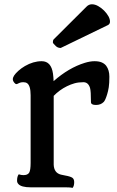

<svg xmlns="http://www.w3.org/2000/svg" viewBox="-20 -884 554 906"><path d="M40.5 0ZM322.8 2.4Q312.5 0 291.5 0H126Q79.1 0 65.9 -16.6Q60.5 -22.9 60.5 -31.2Q60.5 -51.8 68.4 -61.5Q80.1 -57.6 90.1 -57.6Q100.1 -57.6 106.9 -60.3Q113.8 -63 117.7 -69.3Q124.5 -81.1 124.5 -115.2V-434.6Q124.5 -480.5 107.4 -491.7Q100.6 -496.1 89.4 -496.1Q78.1 -496.1 71.5 -492.7Q64.9 -489.3 60.8 -487.8Q56.6 -486.3 53.7 -488Q50.8 -489.7 47.9 -493.2Q40.5 -502 40.5 -510Q40.5 -518.1 46.6 -527.6Q52.7 -537.1 66.4 -549.6Q80.1 -562 97.7 -572.3Q137.2 -595.2 176.8 -595.2Q221.7 -595.2 230 -536.6Q232.4 -519.5 232.9 -501Q304.2 -564 379.9 -587.4Q405.3 -595.2 426 -595.2Q446.8 -595.2 460.2 -589.4Q473.6 -583.5 481.4 -573.2Q496.1 -553.2 496.1 -522Q496.1 -490.7 493.2 -472.2Q490.2 -453.6 485.8 -439.5Q477.1 -410.6 469.2 -402.8Q455.6 -388.7 432.6 -388.7Q409.2 -388.7 409.2 -402.3Q409.2 -454.6 404.8 -469.2Q396.5 -496.1 373.5 -496.1Q350.6 -496.1 332 -491Q313.5 -485.8 295.9 -477.1Q260.3 -459.5 233.4 -431.6V-106.9Q234.9 -68.4 267.1 -60.1Q276.4 -57.6 288.1 -55.7Q299.8 -53.7 308.3 -51Q316.9 -48.3 321.8 -44.9Q330.1 -38.6 330.1 -24.4Q330.1 -6.8 322.8 2.4ZM266.6 -657.7Q252.9 -657.7 244.1 -666Q229.5 -679.2 229.5 -684.1Q229.5 -693.4 232.4 -697.3L388.7 -853Q399.4 -863.8 413.8 -863.8Q428.2 -863.8 443.4 -855.2Q458.5 -846.7 471.2 -834Q499 -805.2 499 -782.2Q499 -770.5 489.3 -765.6Z"/></svg>

Font: Quando
Style: Regular
Weight: 400
Version: Version 1.002